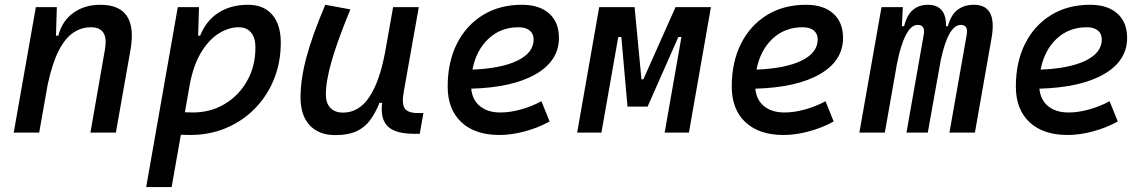

<svg xmlns="http://www.w3.org/2000/svg" viewBox="-20 -547 4728 792"><path d="M36.6 0 127.9 -517.6H214.4L210.9 -399.9H220.7Q236.3 -460.9 282.7 -494.1Q329.1 -527.3 394 -527.3Q551.3 -527.3 518.1 -340.3L458 0H353L413.1 -344.2Q428.7 -434.6 355 -434.6Q315.9 -434.6 282.5 -412.4Q249 -390.1 222.4 -338.4Q195.8 -286.6 176.8 -198.7L141.6 0Z M688 224.6H583L713.4 -517.6H800.8L797.4 -399.9H805.7Q829.6 -460.9 880.6 -494.1Q931.6 -527.3 1003.4 -527.3Q1067.4 -527.3 1102.8 -486.6Q1138.2 -445.8 1138.2 -371.1Q1138.2 -289.6 1110.1 -220.2Q1082 -150.9 1031.2 -99.1Q980.5 -47.4 912.4 -18.8Q844.2 9.8 764.2 9.8Q745.6 9.8 726.1 8.8ZM742.7 -84Q758.3 -83 774.9 -83Q848.6 -83 907.2 -118.2Q965.8 -153.3 999.8 -214.1Q1033.7 -274.9 1033.7 -351.6Q1033.7 -391.1 1015.6 -412.8Q997.6 -434.6 964.4 -434.6Q925.3 -434.6 885.5 -410.9Q845.7 -387.2 813.2 -336.7Q780.8 -286.1 764.2 -206.1Z M1363.3 10.3Q1294.9 10.3 1257.3 -30.5Q1219.7 -71.3 1219.7 -145Q1219.7 -219.7 1243.9 -310.3Q1268.1 -400.9 1321.8 -527.3L1425.3 -508.3Q1372.1 -378.9 1348.1 -295.7Q1324.2 -212.4 1324.2 -157.2Q1324.2 -121.6 1342.8 -102.1Q1361.3 -82.5 1395 -82.5Q1460 -82.5 1502.4 -145.3Q1544.9 -208 1567.4 -325.7V-325.2L1601.6 -517.6H1707.5L1645 -165.5Q1636.7 -118.7 1649.7 -99.6Q1662.6 -80.6 1705.6 -80.6H1726.6L1711.4 4.9H1688.5Q1611.3 4.9 1579.8 -25.4Q1548.3 -55.7 1556.2 -122.6H1545.4Q1528.8 -81.5 1507.1 -51.8Q1485.4 -22 1451.2 -5.9Q1417 10.3 1363.3 10.3Z M2044.4 -83Q2083.5 -83 2127.9 -95.2Q2172.4 -107.4 2213.4 -129.4L2247.1 -45.9Q2199.2 -19.5 2144.5 -4.9Q2089.8 9.8 2040 9.8Q1939.5 9.8 1883.1 -43Q1826.7 -95.7 1826.7 -189.9Q1826.7 -291.5 1865 -367.2Q1903.3 -442.9 1972.2 -485.1Q2041 -527.3 2132.8 -527.3Q2205.1 -527.3 2245.4 -491.2Q2285.6 -455.1 2285.6 -390.6Q2285.6 -296.4 2190.2 -241.2Q2094.7 -186 1923.8 -181.2Q1928.2 -134.8 1960 -108.9Q1991.7 -83 2044.4 -83ZM1928.7 -259.8Q2048.3 -264.6 2114.7 -297.1Q2181.2 -329.6 2181.2 -384.3Q2181.2 -407.7 2165 -421.1Q2148.9 -434.6 2119.1 -434.6Q2045.4 -434.6 1994.9 -387.2Q1944.3 -339.8 1928.7 -259.8Z M2360.8 0 2451.7 -517.6H2597.7L2626 -219.7H2633.8L2766.6 -517.6H2912.6L2821.8 0H2721.7L2791 -394.5H2778.3L2651.4 -107.4H2568.4L2543 -394.5H2530.3L2460.9 0Z M3216.3 -83Q3255.4 -83 3299.8 -95.2Q3344.2 -107.4 3385.3 -129.4L3418.9 -45.9Q3371.1 -19.5 3316.4 -4.9Q3261.7 9.8 3211.9 9.8Q3111.3 9.8 3054.9 -43Q2998.5 -95.7 2998.5 -189.9Q2998.5 -291.5 3036.9 -367.2Q3075.2 -442.9 3144 -485.1Q3212.9 -527.3 3304.7 -527.3Q3377 -527.3 3417.2 -491.2Q3457.5 -455.1 3457.5 -390.6Q3457.5 -296.4 3362.1 -241.2Q3266.6 -186 3095.7 -181.2Q3100.1 -134.8 3131.8 -108.9Q3163.6 -83 3216.3 -83ZM3100.6 -259.8Q3220.2 -264.6 3286.6 -297.1Q3353 -329.6 3353 -384.3Q3353 -407.7 3336.9 -421.1Q3320.8 -434.6 3291 -434.6Q3217.3 -434.6 3166.7 -387.2Q3116.2 -339.8 3100.6 -259.8Z M3704.1 -517.6 3700.2 -439H3709.5Q3721.7 -486.8 3746.8 -507.1Q3772 -527.3 3807.6 -527.3Q3844.2 -527.3 3863.5 -506.1Q3882.8 -484.9 3882.3 -439H3890.1Q3903.3 -487.3 3930.9 -507.3Q3958.5 -527.3 3997.6 -527.3Q4094.2 -527.3 4070.3 -390.6L4001.5 0H3896.5L3967.8 -404.3Q3974.6 -444.3 3943.8 -444.3Q3916.5 -444.3 3895.8 -406.2Q3875 -368.2 3860.4 -297.4L3851.1 -245.6Q3850.6 -244.1 3850.6 -242.7V-243.2L3807.1 0H3719.2L3790.5 -404.3Q3797.9 -444.3 3765.1 -444.3Q3738.3 -444.3 3716.6 -402.3Q3694.8 -360.4 3679.7 -282.7L3673.8 -248.5Q3673.3 -245.6 3672.9 -242.7V-243.7L3629.9 0H3524.9L3616.2 -517.6Z M4388.2 -83Q4427.2 -83 4471.7 -95.2Q4516.1 -107.4 4557.1 -129.4L4590.8 -45.9Q4543 -19.5 4488.3 -4.9Q4433.6 9.8 4383.8 9.8Q4283.2 9.8 4226.8 -43Q4170.4 -95.7 4170.4 -189.9Q4170.4 -291.5 4208.7 -367.2Q4247.1 -442.9 4315.9 -485.1Q4384.8 -527.3 4476.6 -527.3Q4548.8 -527.3 4589.1 -491.2Q4629.4 -455.1 4629.4 -390.6Q4629.4 -296.4 4533.9 -241.2Q4438.5 -186 4267.6 -181.2Q4272 -134.8 4303.7 -108.9Q4335.4 -83 4388.2 -83ZM4272.5 -259.8Q4392.1 -264.6 4458.5 -297.1Q4524.9 -329.6 4524.9 -384.3Q4524.9 -407.7 4508.8 -421.1Q4492.7 -434.6 4462.9 -434.6Q4389.2 -434.6 4338.6 -387.2Q4288.1 -339.8 4272.5 -259.8Z"/></svg>

Font: Cascadia Mono PL
Style: Italic
Weight: 400
Italic angle: -10°
Monospace: yes
Designer: Aaron Bell
Foundry: Saja Typeworks
Version: Version 2404.023; ttfautohint (v1.8.4)